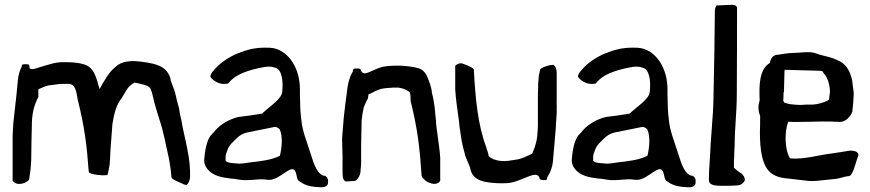

<svg xmlns="http://www.w3.org/2000/svg" viewBox="-20 -767 3653 806"><path d="M33 -9C37 -1 49 6 62 5C78 5 93 -3 102 -12C103 -24 107 -41 108 -54C108 -61 111 -82 111 -94C112 -167 112 -177 114 -256C116 -299 125 -329 141 -360V-392C155 -398 169 -406 187 -409C206 -410 222 -415 243 -415H272C294 -411 300 -390 306 -350C335 -234 344 -161 352 -52C352 -48 353 -45 354 -42C365 -36 394 -31 401 -32C410 -30 422 -32 431 -32C433 -39 436 -51 437 -58C438 -61 441 -78 441 -87C442 -100 443 -111 443 -123C445 -166 448 -184 452 -247C459 -288 467 -326 490 -354C496 -365 502 -373 510 -387C519 -403 529 -411 544 -420C547 -420 550 -419 552 -419C553 -419 555 -419 557 -418C573 -413 597 -411 608 -400C614 -395 620 -373 628 -336C636 -307 644 -282 650 -263C664 -223 678 -153 689 -102C693 -81 697 -56 699 -31L700 -21C707 -11 733 -2 746 4C750 7 756 8 763 10C771 3 778 -11 778 -26V-29C778 -88 770 -125 759 -177C753 -203 745 -239 743 -255C739 -275 734 -290 732 -311C726 -331 720 -355 715 -378C713 -388 698 -423 696 -432V-436C680 -491 634 -499 581 -507C532 -514 491 -512 465 -486C437 -465 417 -427 398 -393C384 -441 376 -487 328 -498C301 -506 271 -506 237 -506C213 -505 192 -498 174 -493C137 -483 113 -470 104 -481V-487C104 -499 94 -498 79 -497C74 -497 71 -495 71 -487C63 -471 57 -453 55 -430L49 -368L43 -314C41 -293 38 -272 36 -251L33 -198V-13C32 -12 32 -10 33 -9Z M837 -95C837 -82 841 -69 851 -57C874 -29 909 -22 952 -17C973 -17 986 -9 1021 -11C1044 -11 1072 -17 1096 -13C1102 -12 1108 -12 1114 -12C1160 -16 1204 -81 1220 -47C1227 -32 1225 -11 1237 -6C1255 7 1272 15 1308 18C1312 18 1318 19 1324 19C1341 20 1357 15 1357 0C1359 -14 1354 -24 1344 -29L1337 -30C1304 -42 1293 -98 1280 -134C1269 -170 1249 -217 1245 -263L1242 -290C1240 -312 1240 -350 1239 -371V-393C1239 -467 1205 -530 1156 -555C1136 -565 1123 -567 1094 -567C1049 -567 1019 -559 978 -543C943 -529 901 -502 876 -470C871 -465 863 -454 863 -445C877 -424 906 -412 926 -415L937 -416C941 -420 944 -424 947 -427C968 -448 994 -462 1045 -476C1075 -483 1109 -493 1134 -483C1164 -477 1169 -427 1165 -384C1164 -352 1116 -324 1080 -290C1046 -284 1014 -280 981 -276C944 -267 908 -247 884 -220C878 -212 872 -206 866 -200C848 -179 840 -135 837 -95ZM927 -93V-109C927 -117 931 -128 936 -140C944 -161 956 -168 971 -184C984 -198 1000 -207 1018 -211C1057 -219 1096 -227 1132 -234C1139 -235 1148 -231 1154 -224C1169 -194 1162 -141 1155 -113C1120 -95 1072 -90 1028 -85C1010 -82 995 -80 985 -80C967 -82 933 -81 927 -93Z M1416 -185C1417 -159 1417 -134 1418 -108V-43C1418 -28 1419 -8 1433 -5L1472 -8C1481 -13 1492 -30 1493 -44C1493 -51 1496 -72 1496 -85V-153C1496 -178 1497 -203 1498 -248V-261C1500 -281 1503 -299 1507 -316C1512 -330 1518 -342 1525 -355C1525 -359 1526 -366 1527 -371C1528 -372 1530 -373 1535 -374C1552 -382 1571 -395 1601 -397C1620 -399 1639 -400 1655 -399C1673 -396 1687 -390 1700 -380C1703 -372 1704 -359 1704 -342C1734 -221 1742 -145 1750 -28C1752 -22 1756 -17 1761 -14C1771 -2 1790 4 1801 5C1812 6 1825 0 1828 -9V-104C1825 -156 1810 -234 1810 -262L1804 -322L1800 -347C1798 -357 1796 -368 1793 -378C1793 -397 1778 -436 1773 -446C1765 -464 1753 -475 1739 -480C1697 -492 1636 -495 1588 -487C1559 -480 1535 -464 1517 -460C1507 -457 1501 -461 1496 -469C1495 -481 1485 -480 1470 -479C1465 -479 1462 -477 1462 -469C1461 -466 1459 -464 1458 -461C1446 -440 1439 -412 1436 -378L1430 -333L1423 -273C1421 -244 1418 -214 1416 -185Z M1891 -391C1893 -355 1900 -307 1905 -271C1907 -255 1909 -243 1909 -235C1915 -196 1919 -160 1930 -126C1934 -101 1952 -76 1956 -52C1969 -6 2019 -1 2067 2C2079 2 2092 3 2104 2C2166 1 2227 -56 2244 -23C2244 -11 2254 -11 2269 -11C2274 -11 2277 -13 2277 -22C2278 -24 2280 -27 2281 -29C2291 -45 2299 -67 2301 -88C2305 -134 2309 -181 2313 -227L2314 -248L2317 -292V-311C2318 -323 2316 -330 2317 -341V-460C2317 -475 2313 -490 2302 -495C2281 -494 2261 -486 2248 -477C2247 -470 2243 -457 2242 -450C2242 -443 2239 -422 2239 -409C2239 -395 2239 -383 2238 -373V-237C2237 -217 2236 -198 2233 -180C2229 -159 2222 -140 2214 -122C2192 -112 2170 -99 2141 -96C2124 -93 2107 -90 2087 -91C2073 -92 2061 -95 2050 -99C2045 -102 2035 -106 2031 -113C2030 -123 2027 -132 2024 -139C2023 -141 2022 -144 2022 -147C1986 -242 1976 -349 1969 -476C1962 -486 1935 -495 1922 -500C1911 -504 1898 -498 1891 -491Z M2380 -95C2380 -82 2384 -69 2394 -57C2417 -29 2452 -22 2495 -17C2516 -17 2529 -9 2564 -11C2587 -11 2615 -17 2639 -13C2645 -12 2651 -12 2657 -12C2703 -16 2747 -81 2763 -47C2770 -32 2768 -11 2780 -6C2798 7 2815 15 2851 18C2855 18 2861 19 2867 19C2884 20 2900 15 2900 0C2902 -14 2897 -24 2887 -29L2880 -30C2847 -42 2836 -98 2823 -134C2812 -170 2792 -217 2788 -263L2785 -290C2783 -312 2783 -350 2782 -371V-393C2782 -467 2748 -530 2699 -555C2679 -565 2666 -567 2637 -567C2592 -567 2562 -559 2521 -543C2486 -529 2444 -502 2419 -470C2414 -465 2406 -454 2406 -445C2420 -424 2449 -412 2469 -415L2480 -416C2484 -420 2487 -424 2490 -427C2511 -448 2537 -462 2588 -476C2618 -483 2652 -493 2677 -483C2707 -477 2712 -427 2708 -384C2707 -352 2659 -324 2623 -290C2589 -284 2557 -280 2524 -276C2487 -267 2451 -247 2427 -220C2421 -212 2415 -206 2409 -200C2391 -179 2383 -135 2380 -95ZM2470 -93V-109C2470 -117 2474 -128 2479 -140C2487 -161 2499 -168 2514 -184C2527 -198 2543 -207 2561 -211C2600 -219 2639 -227 2675 -234C2682 -235 2691 -231 2697 -224C2712 -194 2705 -141 2698 -113C2663 -95 2615 -90 2571 -85C2553 -82 2538 -80 2528 -80C2510 -82 2476 -81 2470 -93Z M2956 -17C2953 10 2976 13 3014 13C3035 13 3057 13 3078 11C3091 10 3103 0 3107 -11C3107 -22 3100 -33 3092 -39C3081 -45 3071 -54 3061 -63V-84C3061 -91 3061 -98 3062 -106C3062 -123 3063 -139 3064 -156C3064 -230 3073 -291 3073 -372C3074 -507 3074 -641 3074 -733C3074 -741 3067 -747 3055 -747C3046 -747 3029 -746 2988 -744C2984 -738 2981 -730 2981 -722C2980 -607 2978 -477 2975 -353C2974 -278 2963 -185 2961 -118C2959 -85 2956 -47 2956 -17Z M3169 -345C3162 -326 3162 -301 3171 -281C3171 -257 3171 -235 3170 -213C3170 -141 3178 -64 3223 -36C3254 -16 3289 -19 3335 -12L3362 -9C3392 -3 3442 -12 3478 -15C3503 -16 3521 -26 3545 -28C3553 -29 3562 -48 3569 -71C3575 -89 3580 -108 3582 -110C3590 -129 3565 -139 3537 -133C3521 -130 3499 -127 3473 -123C3414 -116 3355 -97 3298 -102C3296 -103 3295 -105 3294 -106C3275 -141 3272 -213 3289 -256C3295 -256 3301 -255 3309 -255C3337 -255 3406 -256 3434 -257C3446 -257 3457 -256 3468 -257C3475 -256 3482 -256 3488 -256C3492 -256 3498 -256 3506 -255C3531 -256 3550 -277 3558 -298C3561 -324 3563 -349 3564 -376C3562 -395 3559 -413 3557 -431C3548 -472 3529 -502 3494 -515C3477 -524 3452 -530 3419 -538C3406 -543 3390 -549 3371 -548C3352 -548 3330 -545 3314 -545C3290 -545 3266 -540 3244 -537C3226 -537 3214 -521 3212 -503C3168 -477 3166 -413 3169 -345ZM3268 -345C3268 -353 3270 -366 3269 -377C3270 -380 3270 -379 3271 -381L3273 -461C3273 -466 3273 -470 3274 -474L3417 -470C3430 -470 3436 -468 3437 -460C3451 -447 3462 -420 3464 -387V-379C3463 -375 3462 -364 3460 -349C3458 -347 3454 -345 3451 -343C3433 -335 3403 -326 3378 -328C3360 -329 3347 -325 3327 -327C3308 -328 3288 -330 3273 -336C3271 -338 3269 -341 3268 -345Z"/></svg>

Font: Vapor
Style: Regular
Weight: 400
Foundry: Cannot Into Space Fonts
Version: Version 0.179